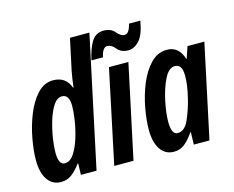

<svg xmlns="http://www.w3.org/2000/svg" viewBox="-105 -915 1317 1079"><g transform="rotate(-15 553.0 -375.0)"><path d="M136 -159Q136 -191 143.5 -240Q151 -289 166 -338.5Q181 -388 202.5 -421Q224 -454 253 -454Q295 -454 295 -387Q295 -355 287.5 -305Q280 -255 264.5 -205Q249 -155 226 -120.5Q203 -86 172 -86Q136 -86 136 -159ZM241 -66H244L242 0H333L495 -760H382L343 -578Q336 -543 329 -485H326Q302 -554 227 -554Q175 -554 135.5 -511Q96 -468 70 -402.5Q44 -337 31.5 -267.5Q19 -198 19 -146Q19 -72 47 -31Q75 10 125 10Q161 10 187.5 -10Q214 -30 241 -66Z M533 -606Q544 -661 572 -661Q596 -661 618 -634Q640 -607 682 -607Q716 -607 745.5 -638.5Q775 -670 789 -751H723Q710 -696 684 -696Q661 -696 639 -723Q617 -750 574 -750Q527 -750 503 -709.5Q479 -669 466 -606ZM548 0 664 -544H551L436 0Z M793 -160Q793 -210 807.5 -279.5Q822 -349 848 -401.5Q874 -454 910 -454Q952 -454 952 -387Q952 -362 948 -331Q944 -300 932 -251Q918 -195 894 -140.5Q870 -86 829 -86Q793 -86 793 -160ZM898 -72H901L899 0H990L1106 -544H1008L985 -476H983Q959 -554 890 -554Q835 -554 794.5 -511.5Q754 -469 727.5 -404Q701 -339 688.5 -269.5Q676 -200 676 -146Q676 -72 704 -31Q732 10 782 10Q819 10 846 -12.5Q873 -35 898 -72Z"/></g></svg>

Font: Noto Sans Display Condensed
Style: Bold Italic
Weight: 700
Width: 3
Designer: Monotype Design team
Foundry: Monotype Imaging Inc.
Version: 1.000